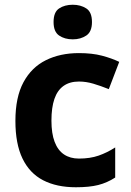

<svg xmlns="http://www.w3.org/2000/svg" viewBox="-20 -780 554 810"><path d="M300 10Q219 10 162 -19.5Q105 -49 75 -111Q45 -173 45 -270Q45 -370 79 -433Q113 -496 173.5 -526Q234 -556 313 -556Q369 -556 410.5 -545Q452 -534 483 -519L439 -404Q404 -418 373.5 -427Q343 -436 313 -436Q274 -436 248 -417.5Q222 -399 209.5 -362.5Q197 -326 197 -271Q197 -217 210.5 -181.5Q224 -146 250 -128.5Q276 -111 313 -111Q360 -111 396 -123.5Q432 -136 466 -158V-31Q432 -9 394.5 0.5Q357 10 300 10ZM287 -760Q320 -760 344 -744.5Q368 -729 368 -687Q368 -646 344 -630Q320 -614 287 -614Q253 -614 229.5 -630Q206 -646 206 -687Q206 -729 229.5 -744.5Q253 -760 287 -760Z"/></svg>

Font: Noto Sans Devanagari
Style: Bold
Weight: 700
Version: Version 2.003